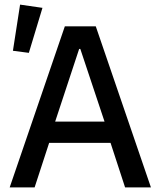

<svg xmlns="http://www.w3.org/2000/svg" viewBox="-20 -812 696 832"><path d="M105 -583 36 -592 67 -792 164 -778ZM22 0 261 -698H395L634 0H522L459 -193H193L130 0ZM219 -285H433L328 -600H323Z"/></svg>

Font: Anuphan Medium
Style: Regular
Weight: 500
Designer: Mike Abbink, Paul van der Laan, Pieter van Rosmalen, Mint Tantisuwanna
Foundry: Bold Monday; Cadson Demak
Version: Version 3.002;hotconv 1.0.109;makeotfexe 2.5.65596